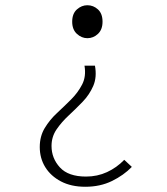

<svg xmlns="http://www.w3.org/2000/svg" viewBox="-20 -512 640 734"><path d="M306 202Q252 202 213 181.5Q174 161 153 127Q132 93 132 50Q132 9 151 -22.5Q170 -54 198 -80Q226 -106 252 -132Q278 -158 294 -189Q310 -220 303 -261H343Q351 -217 336.5 -183.5Q322 -150 296 -123Q270 -96 242.5 -70.5Q215 -45 196 -17Q177 11 177 46Q177 93 209 128Q241 163 309 163Q352 163 389 146Q426 129 455 99L484 126Q453 158 408 180Q363 202 306 202ZM314 -366Q292 -366 274 -382.5Q256 -399 256 -429Q256 -460 274 -476Q292 -492 314 -492Q337 -492 354.5 -476Q372 -460 372 -429Q372 -399 354.5 -382.5Q337 -366 314 -366Z"/></svg>

Font: Source Code Pro ExtraLight Light
Style: Regular
Weight: 300
Monospace: yes
Version: Version 1.018;hotconv 1.0.116;makeotfexe 2.5.65601